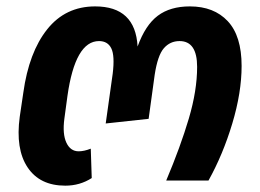

<svg xmlns="http://www.w3.org/2000/svg" viewBox="-20 -567 818 603"><path d="M185.1 16.1Q105 16.1 66.7 -41.3Q28.3 -98.6 42 -200.2L53.2 -275.9Q70.8 -402.8 128.2 -474.9Q185.5 -546.9 278.8 -546.9Q405.3 -546.9 412.1 -420.9Q436.5 -488.3 475.6 -517.6Q514.6 -546.9 576.2 -546.9Q651.9 -546.9 695.3 -500.5Q738.8 -454.1 738.8 -359.9Q738.8 -276.4 709.5 -179Q680.2 -81.5 634.8 0H502Q546.9 -106.4 573 -194.6Q599.1 -282.7 599.1 -356.9Q599.1 -438 543.9 -438Q514.2 -438 494.6 -415.5Q475.1 -393.1 465.8 -332L446.8 -193.8L312 -179.2L334 -335.9Q340.8 -392.1 329.6 -415Q318.4 -438 291 -438Q216.3 -438 191.9 -266.1L182.1 -193.8Q175.8 -146 188.5 -118.9Q201.2 -91.8 227.1 -91.8Q244.1 -91.8 265.1 -100.1L268.1 -7.8Q231 16.1 185.1 16.1Z"/></svg>

Font: FiraGO SemiBold
Style: Italic
Weight: 600
Italic angle: -8°
Designer: bBox Type GmbH
Foundry: bBox Type GmbH
Version: Version 1.001;PS 001.001;hotconv 1.0.88;makeotf.lib2.5.64775